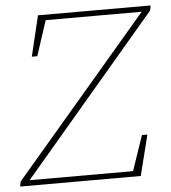

<svg xmlns="http://www.w3.org/2000/svg" viewBox="-56 -723 684 769"><g transform="rotate(-5 286.0 -338.5)"><path d="M86 -514 125 -677H578L574 -657L34 -22H450L498 -163H520L479 0H-6L-2 -20L540 -655H154L108 -514Z"/></g></svg>

Font: Source Serif Pro ExtraLight
Style: Italic
Weight: 200
Italic angle: -12°
Designer: Frank Grießhammer
Foundry: Adobe Systems Incorporated
Version: Version 3.001;hotconv 1.0.111;makeotfexe 2.5.65597